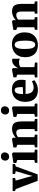

<svg xmlns="http://www.w3.org/2000/svg" viewBox="1650 -2500 850 4210"><g transform="rotate(-90 2075.0 -395.0)"><path d="M215.5 6 34.5 -475 -10 -490V-543.5H276.5V-490L220.5 -475L297.5 -203.5L323 -109.5L346.5 -202.5L427.5 -475L365.5 -490V-543.5H584V-490L531 -475L356.5 6Z M609.5 0V-55L671 -66V-442.5L606 -463V-525L803 -556.5H808.5L837 -535.5V-65.5L897.5 -55V0ZM742.5 -620.5Q701 -620.5 679.2 -646.2Q657.5 -672 657.5 -703.5Q657.5 -743.5 681.8 -771.5Q706 -799.5 753 -799.5H754Q795.5 -799.5 817.2 -775Q839 -750.5 839 -718.5Q839 -679 814.8 -649.8Q790.5 -620.5 743.5 -620.5Z M1005 -66V-442.5L946.5 -462V-526.5L1127 -556.5H1134L1160.5 -535.5V-499L1159.5 -472.5Q1180 -493.5 1209.8 -512.5Q1239.5 -531.5 1276 -543.8Q1312.5 -556 1353.5 -556Q1410 -556 1446.2 -535.8Q1482.5 -515.5 1500 -469.8Q1517.5 -424 1517.5 -347.5V-65.5L1572.5 -55V0H1303V-55L1349.5 -65.5V-344Q1349.5 -387.5 1341.5 -413.5Q1333.5 -439.5 1316.5 -451.2Q1299.5 -463 1272 -463Q1250 -463 1231.5 -456.8Q1213 -450.5 1198 -441.5Q1183 -432.5 1172.5 -424.5V-66L1227 -55V0H949.5V-55Z M1620 0V-55L1681.5 -66V-442.5L1616.5 -463V-525L1813.5 -556.5H1819L1847.5 -535.5V-65.5L1908 -55V0ZM1753 -620.5Q1711.5 -620.5 1689.8 -646.2Q1668 -672 1668 -703.5Q1668 -743.5 1692.2 -771.5Q1716.5 -799.5 1763.5 -799.5H1764.5Q1806 -799.5 1827.8 -775Q1849.5 -750.5 1849.5 -718.5Q1849.5 -679 1825.2 -649.8Q1801 -620.5 1754 -620.5Z M2210.5 11Q2117 11 2058.8 -24.5Q2000.5 -60 1973.5 -123.2Q1946.5 -186.5 1946.5 -269.5Q1946.5 -338 1965.8 -391.5Q1985 -445 2020.5 -482.2Q2056 -519.5 2105.5 -539Q2155 -558.5 2216 -558.5Q2320 -558.5 2374.5 -506.2Q2429 -454 2431 -360Q2431 -326 2428.8 -301.2Q2426.5 -276.5 2422.5 -259.5H2118.5Q2121 -214 2131.2 -180.8Q2141.5 -147.5 2159.2 -125.5Q2177 -103.5 2202.2 -92.8Q2227.5 -82 2260.5 -82Q2297.5 -82 2336.5 -94.5Q2375.5 -107 2397.5 -121.5L2422 -68.5Q2407.5 -52.5 2375 -34Q2342.5 -15.5 2299.8 -2.2Q2257 11 2210.5 11ZM2117.5 -315.5 2268 -318Q2268.5 -330.5 2269 -342Q2269.5 -353.5 2269.5 -365.5Q2269.5 -428 2255.2 -463.2Q2241 -498.5 2202 -498.5Q2184.5 -498.5 2169.5 -490.2Q2154.5 -482 2142.8 -462Q2131 -442 2124.5 -406.2Q2118 -370.5 2117.5 -315.5Z M2483 0V-54.5L2543 -65.5V-442.5L2484.5 -462V-526.5L2652 -556.5H2659L2687.5 -535.5V-511.5L2684.5 -423H2688Q2691.5 -437.5 2705 -459.2Q2718.5 -481 2740.5 -503Q2762.5 -525 2791.2 -539.8Q2820 -554.5 2854 -554.5Q2867 -554.5 2876.5 -552.2Q2886 -550 2891.5 -547.5V-383.5Q2881 -392 2862.5 -397.5Q2844 -403 2813.5 -403Q2789 -403 2768.5 -398.5Q2748 -394 2732.8 -387Q2717.5 -380 2707.5 -372.5L2708 -66L2809.5 -54.5V0Z M2925.5 -267.5Q2925.5 -342 2948.2 -396.8Q2971 -451.5 3010.2 -487.2Q3049.5 -523 3099.8 -540.5Q3150 -558 3205.5 -558Q3287.5 -558 3346.8 -525.5Q3406 -493 3438 -431Q3470 -369 3470 -279Q3470 -203 3447.5 -148.2Q3425 -93.5 3385.8 -58Q3346.5 -22.5 3296 -5.8Q3245.5 11 3189.5 11Q3129 11 3080.2 -7Q3031.5 -25 2997 -60.5Q2962.5 -96 2944 -148.2Q2925.5 -200.5 2925.5 -267.5ZM3200 -48.5Q3230.5 -48.5 3250.2 -71.2Q3270 -94 3279.8 -142Q3289.5 -190 3289.5 -265.5Q3289.5 -321.5 3285 -364.8Q3280.5 -408 3269.8 -437.8Q3259 -467.5 3241.5 -483Q3224 -498.5 3198.5 -498.5Q3168 -498.5 3147.2 -475.8Q3126.5 -453 3116.2 -405Q3106 -357 3106 -281Q3106 -224.5 3111 -181.2Q3116 -138 3127.2 -108.5Q3138.5 -79 3156.2 -63.8Q3174 -48.5 3200 -48.5Z M3582.5 -66V-442.5L3524 -462V-526.5L3704.5 -556.5H3711.5L3738 -535.5V-499L3737 -472.5Q3757.5 -493.5 3787.2 -512.5Q3817 -531.5 3853.5 -543.8Q3890 -556 3931 -556Q3987.5 -556 4023.8 -535.8Q4060 -515.5 4077.5 -469.8Q4095 -424 4095 -347.5V-65.5L4150 -55V0H3880.5V-55L3927 -65.5V-344Q3927 -387.5 3919 -413.5Q3911 -439.5 3894 -451.2Q3877 -463 3849.5 -463Q3827.5 -463 3809 -456.8Q3790.5 -450.5 3775.5 -441.5Q3760.5 -432.5 3750 -424.5V-66L3804.5 -55V0H3527V-55Z"/></g></svg>

Font: Merriweather 48pt Black
Style: Regular
Weight: 900
Version: Version 2.100